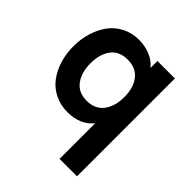

<svg xmlns="http://www.w3.org/2000/svg" viewBox="-192 -627 957 957"><g transform="rotate(45 287.0 -148.0)"><path d="M502.4 202.1H379.4V-48.8Q331.5 9.8 242.2 9.8Q192.4 9.8 151.6 -10.7Q110.8 -31.2 85 -66.2Q59.1 -101.1 45.2 -146.7Q31.2 -192.4 31.2 -244.1Q31.2 -295.4 45.2 -340.8Q59.1 -386.2 84.7 -421.4Q110.4 -456.5 150.6 -477.3Q190.9 -498 240.2 -498Q281.2 -498 318.1 -483.4Q355 -468.8 379.4 -439V-487.8H502.4ZM270 -98.1Q329.1 -98.1 359.6 -138.7Q390.1 -179.2 390.1 -244.1Q390.1 -308.6 359.6 -348.4Q329.1 -388.2 270 -388.2Q210.9 -388.2 181.2 -348.4Q151.4 -308.6 151.4 -244.1Q151.4 -179.7 181.4 -138.9Q211.4 -98.1 270 -98.1Z"/></g></svg>

Font: HK Grotesk Legacy
Style: Bold
Weight: 700
Designer: Alfredo Marco Pradil
Foundry: Hanken Design Co.
Version: Version 2.022;PS 002.022;hotconv 1.0.88;makeotf.lib2.5.64775